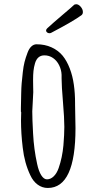

<svg xmlns="http://www.w3.org/2000/svg" viewBox="-20 -886 470 924"><path d="M201.7 -739.3Q201.7 -733.9 206.5 -730Q211.4 -726.1 217.8 -726.1Q222.7 -726.1 226.1 -728Q331.5 -783.2 371.6 -812.5Q378.9 -817.9 378.9 -828.1Q378.9 -841.3 368.4 -853.5Q357.9 -865.7 346.2 -865.7Q343.3 -865.7 337.9 -863.8Q325.2 -851.6 278.8 -812.5Q229.5 -770.5 207 -749.5Q201.7 -744.1 201.7 -739.3ZM335.4 -478.5Q329.6 -520.5 315.7 -556.6Q301.8 -592.8 281.7 -617.7Q260.3 -643.6 228 -658.2Q195.8 -672.9 155.8 -672.9Q142.1 -672.9 130.9 -662.4Q119.6 -651.9 112.3 -631.8Q103.5 -608.9 98.1 -587.6Q92.8 -566.4 89.8 -539.1Q85.9 -505.4 84.2 -484.4Q82.5 -463.4 82 -436.5Q81.5 -425.3 81.5 -409.7Q80.6 -374.5 80.6 -366.7V-348.6Q82 -348.6 82 -343.8Q82 -333.5 81.5 -325.7Q81.1 -317.9 81.1 -305.7Q81.1 -243.7 89.4 -175.3Q97.7 -101.6 126 -42.5Q139.2 -13.7 161.1 2.4Q183.1 18.6 210 18.6Q343.3 18.6 343.3 -269L342.3 -325.7L341.3 -382.3V-389.6Q341.3 -437.5 335.4 -478.5ZM276.4 -525.9V-508.3Q276.4 -473.1 283.2 -392.6Q289.6 -317.9 289.6 -275.4Q289.6 -239.3 285.2 -186.5Q279.8 -127.4 262.2 -77.1Q253.4 -51.8 238.5 -37.4Q223.6 -22.9 206.1 -22.9Q190.9 -22.9 178.5 -42.7Q166 -62.5 158.7 -97.2Q143.1 -168 139.2 -243.2Q135.3 -314 135.3 -350.1Q135.3 -361.8 137.7 -396Q140.1 -430.2 140.1 -442.4Q140.1 -456.1 139.6 -469.2Q139.2 -482.4 139.2 -501.5Q139.2 -526.4 141.1 -544.7Q143.1 -563 148.4 -581.1Q159.7 -619.6 193.8 -619.6Q216.8 -619.6 235.4 -606.7Q253.9 -593.8 264.6 -572Q275.4 -550.3 276.4 -525.9Z"/></svg>

Font: Amatica SC
Style: Bold
Weight: 400
Designer: Vernon Adams, Ben Nathan
Foundry: newtypography
Version: Version 2.000